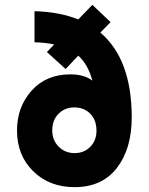

<svg xmlns="http://www.w3.org/2000/svg" viewBox="-20 -758 612 790"><path d="M287 12Q183 12 116.5 -53.5Q50 -119 50 -221Q50 -318 110 -385Q170 -452 269 -452Q328 -452 360 -426Q343 -492 302 -529L250 -474L173 -544L203 -575Q167 -583 122 -584V-712Q226 -709 302 -678L360 -738L435 -667L393 -624Q522 -514 522 -275Q522 -146 461 -67Q400 12 287 12ZM377 -220Q377 -264 351.5 -290Q326 -316 286 -316Q247 -316 221 -290Q195 -264 195 -221Q195 -181 221.5 -154.5Q248 -128 287 -128Q326 -128 351.5 -154Q377 -180 377 -220Z"/></svg>

Font: Overpass Heavy
Style: Regular
Weight: 900
Designer: Delve Withrington, Thomas Jockin
Foundry: Delve Fonts
Version: Version 3.000;DELV;Overpass